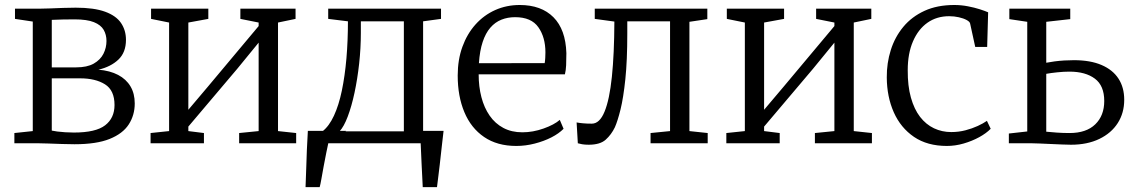

<svg xmlns="http://www.w3.org/2000/svg" viewBox="-20 -588 4664 788"><path d="M286 4Q264.5 4 234.8 3Q205 2 178.2 1Q151.5 0 137 0H39V-42L114.5 -50V-499.5L41.5 -510.5V-552.5H147Q163.5 -552.5 187.5 -553.5Q211.5 -554.5 238.5 -555.5Q265.5 -556.5 290.5 -556.5Q366 -556.5 411.2 -540Q456.5 -523.5 476.8 -493.5Q497 -463.5 497 -424.5Q497 -373 466 -343.5Q435 -314 384 -302Q431.5 -298 464.8 -280.5Q498 -263 515.5 -233.5Q533 -204 533 -163.5Q533 -115.5 508.5 -77.5Q484 -39.5 430 -17.8Q376 4 286 4ZM283 -44Q373 -44 411.5 -73.8Q450 -103.5 450 -157Q450 -217.5 410.8 -242Q371.5 -266.5 309 -266.5H192.5V-52Q201 -50 215.2 -48.2Q229.5 -46.5 247.2 -45.2Q265 -44 283 -44ZM192.5 -311.5H292.5Q337.5 -311.5 364.8 -327Q392 -342.5 404.5 -367.2Q417 -392 417 -420Q417 -445.5 405.5 -465.5Q394 -485.5 365.5 -497Q337 -508.5 286 -508.5Q262.5 -508.5 238.2 -508Q214 -507.5 192.5 -506.5Z M598 0V-42L674 -50V-495.5L600 -510.5V-552.5H835V-510.5L753 -495.5V-137.5L832.5 -231.5L1041.5 -481V-495.5L966.5 -510.5V-552.5H1193V-510.5L1121 -495.5V-50L1195.5 -42V0H961.5V-42L1041.5 -50V-413L954 -306L753 -68.5V-50L817 -42V0Z M1288 0V-49L1304 -49.5Q1330.5 -70 1350.5 -113Q1370.5 -156 1383 -216Q1395.5 -276 1401.8 -348.5Q1408 -421 1408 -500.5L1327 -510.5V-552.5H1790V-510.5L1716.5 -500.5V0ZM1373.5 -49H1637.5V-500.5H1461V-453Q1461 -390 1454 -326.8Q1447 -263.5 1435 -207.5Q1423 -151.5 1407.2 -109.8Q1391.5 -68 1373.5 -49ZM1234 180Q1235.5 141.5 1236.8 103.2Q1238 65 1239.5 26Q1241 -13 1243.5 -51H1401L1329 -8Q1324.5 12 1319 39.5Q1313.5 67 1308.2 95.5Q1303 124 1299 146.8Q1295 169.5 1292 180ZM1715 180Q1714 157.5 1712.8 134.8Q1711.5 112 1710.5 89.5Q1709.5 67 1708.5 44.5Q1707.5 22 1706.5 0L1657.5 -51H1800.5Q1798 -28 1795.2 -5Q1792.5 18 1790 41.2Q1787.5 64.5 1784.8 87.8Q1782 111 1779.2 134Q1776.5 157 1773.5 180Z M2099 11Q2020.5 11 1966.8 -25.8Q1913 -62.5 1885.8 -127.8Q1858.5 -193 1858.5 -278Q1858.5 -343 1877.8 -396Q1897 -449 1931.5 -487.5Q1966 -526 2012.5 -546.8Q2059 -567.5 2113 -567.5Q2201.5 -567.5 2251.5 -517.2Q2301.5 -467 2304.5 -370Q2304.5 -341.5 2303.5 -320.2Q2302.5 -299 2298.5 -283H1944.5Q1944.5 -232.5 1955.8 -189.2Q1967 -146 1989.5 -113.5Q2012 -81 2045.8 -63Q2079.5 -45 2124 -45Q2167 -45 2210.8 -60.5Q2254.5 -76 2277.5 -96L2293 -59.5Q2274 -40 2243.2 -24.2Q2212.5 -8.5 2174.8 1.2Q2137 11 2099 11ZM1945.5 -328.5 2215.5 -329Q2217 -337 2217.8 -350.5Q2218.5 -364 2218.5 -373Q2218.5 -435 2189.5 -476.2Q2160.5 -517.5 2094 -517.5Q2063.5 -517.5 2037.8 -507.2Q2012 -497 1992.5 -474.5Q1973 -452 1961 -416Q1949 -380 1945.5 -328.5Z M2396 6Q2380.5 6 2369 4Q2357.5 2 2351.5 0L2346.5 -85.5Q2356.5 -83.5 2372.2 -82Q2388 -80.5 2409 -80.5Q2441 -80.5 2461.2 -129.8Q2481.5 -179 2491.2 -272.5Q2501 -366 2501.5 -499.5L2421 -510.5V-552.5H2883V-509.5L2809.5 -498.5V-50L2884.5 -42V0H2650V-42L2730 -50V-500.5H2554.5V-451Q2554.5 -339 2546.5 -262.8Q2538.5 -186.5 2526.8 -139Q2515 -91.5 2503.5 -65.5Q2489 -35.5 2466 -14.8Q2443 6 2396 6Z M2961 0V-42L3037 -50V-495.5L2963 -510.5V-552.5H3198V-510.5L3116 -495.5V-137.5L3195.5 -231.5L3404.5 -481V-495.5L3329.5 -510.5V-552.5H3556V-510.5L3484 -495.5V-50L3558.5 -42V0H3324.5V-42L3404.5 -50V-413L3317 -306L3116 -68.5V-50L3180 -42V0Z M3866 11Q3786 11 3731.2 -26.2Q3676.5 -63.5 3648.2 -127.2Q3620 -191 3619.5 -270Q3619 -329 3636 -382.8Q3653 -436.5 3687.5 -478Q3722 -519.5 3774.2 -543.5Q3826.5 -567.5 3896.5 -567.5Q3925 -567.5 3952.2 -562.2Q3979.5 -557 4001.2 -550Q4023 -543 4035.5 -537.5L4031.5 -395.5H3982.5L3961.5 -491.5Q3960 -499 3947 -506Q3934 -513 3915 -517.2Q3896 -521.5 3875.5 -521.5Q3824.5 -521.5 3786.5 -494.8Q3748.5 -468 3727 -418.2Q3705.5 -368.5 3705.5 -300Q3705 -235.5 3718.5 -187.5Q3732 -139.5 3756.2 -108.2Q3780.5 -77 3813.2 -61.5Q3846 -46 3884 -46Q3914.5 -46 3942.2 -53.2Q3970 -60.5 3992.8 -71Q4015.5 -81.5 4030.5 -92L4046 -59.5Q4028 -41 3998.8 -25Q3969.5 -9 3935 1Q3900.5 11 3866 11Z M4120.5 0V-40L4196 -48.5V-498.5L4122.5 -509.5V-552.5H4372.5V-509.5L4274 -498.5V-330.5Q4289 -333.5 4308 -336Q4327 -338.5 4347.5 -339.8Q4368 -341 4387.5 -341Q4455 -341 4501 -321.2Q4547 -301.5 4570.5 -265.2Q4594 -229 4594 -178.5Q4594 -124.5 4567.5 -83Q4541 -41.5 4491.8 -17.8Q4442.5 6 4375.5 6Q4361 6 4338.8 5Q4316.5 4 4292.5 3Q4268.5 2 4247.5 1Q4226.5 0 4213.5 0ZM4369.5 -42Q4438.5 -42 4475.2 -77.8Q4512 -113.5 4512 -173.5Q4512 -236.5 4473.5 -265.2Q4435 -294 4369 -294Q4345.5 -294 4319.2 -291.2Q4293 -288.5 4274 -285V-47.5Q4293 -45.5 4317.8 -43.8Q4342.5 -42 4369.5 -42Z"/></svg>

Font: Merriweather 24pt Light
Style: Regular
Weight: 300
Designer: Eben Sorkin
Foundry: Eben Sorkin
Version: Version 2.100